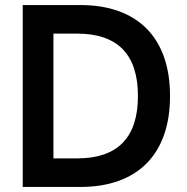

<svg xmlns="http://www.w3.org/2000/svg" viewBox="-20 -740 741 760"><path d="M70 0V-720H297.5Q383 -720 449 -696.2Q515 -672.5 560.5 -626.5Q606 -580.5 629.5 -513.5Q653 -446.5 653 -360Q653 -273.5 629.5 -206.5Q606 -139.5 560.5 -93.5Q515 -47.5 449 -23.8Q383 0 297.5 0ZM191.5 -113H285Q526 -113 526 -360Q526 -607 285 -607H191.5Z"/></svg>

Font: Vela Sans Bd
Style: Bold
Weight: 700
Designer: Principal design: Mikhail Sharanda - project Manrope.
Design modification: Ravid Balaliev
Foundry: Mikhail Sharanda
Version: Version 1.001